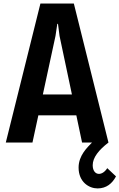

<svg xmlns="http://www.w3.org/2000/svg" viewBox="-20 -804 674 1083"><path d="M585 144.5C571.3 166.5 553.2 176.8 538.1 176.8C519 176.8 502.9 160.2 502.9 127.9C502.9 84.5 537.6 41.5 591.8 0L396.5 -784.2H208L12.7 0H163.1L196.3 -153.3H410.6L442.9 0H499C472.7 27.3 423.3 72.8 423.3 141.1C423.3 223.1 482.4 258.8 530.3 258.8C580.6 258.8 613.3 230.5 634.3 190.9ZM221.7 -271 293 -601.1 303.2 -669.4H307.1L315.9 -601.1L385.7 -271Z"/></svg>

Font: Decalotype SemiBold
Style: Regular
Weight: 600
Designer: Alfredo Marco Pradil
Foundry: Alfredo Marco Pradil
Version: Version 1.0